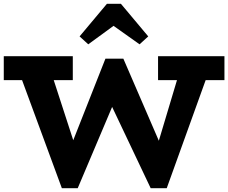

<svg xmlns="http://www.w3.org/2000/svg" viewBox="-20 -984 1210 1018"><path d="M0 -559V-686H366V-559ZM308 14 79 -608H249L415 -97L365 14ZM330 14 296 -57 539 -673H602L627 -541L392 14ZM779 14 520 -532 575 -673H634L883 -97L837 14ZM801 14 768 -57 933 -608H1088L864 14ZM818 -559V-686H1170V-559ZM448 -749 402 -791 547 -964H621L766 -791L720 -749L582 -847Z"/></svg>

Font: BioRhyme ExtraBold ExtraBold
Style: Regular
Weight: 800
Version: Version 1.600;gftools[0.9.33]